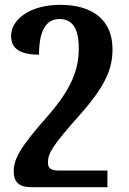

<svg xmlns="http://www.w3.org/2000/svg" viewBox="-20 -522 534 797"><path d="M230 -502C106 -502 26 -442 26 -373C26 -319 65 -295 142 -295C142 -398 173 -443 227 -443C278 -443 307 -408 307 -321C307 -233 277 -154 178 -40C60 92 37 141 37 189C37 235 60 255 110 255H426V186H228C193 186 179 178 179 153C179 114 198 82 313 -47C418 -166 447 -236 447 -318C447 -440 363 -502 230 -502Z"/></svg>

Font: Noto Serif Armenian SemiCondensed
Style: Bold
Weight: 700
Width: 4
Designer: Monotype Design Team
Foundry: Monotype Imaging Inc.
Version: Version 2.008